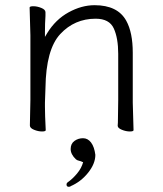

<svg xmlns="http://www.w3.org/2000/svg" viewBox="-20 -500 628 739"><path d="M491 -105 494 1Q494 6 479.5 6Q465 6 449 -0.5Q433 -7 433 -16V-17Q434 -25 434 -44L435 -115V-293Q435 -353 418 -390.5Q401 -428 348 -428Q267 -428 212 -369Q157 -310 155 -162Q154 -129 153 -105V-89Q153 -59 156 1Q156 6 141.5 6Q127 6 111 -0.5Q95 -7 95 -17L97 -115V-364L94 -471Q94 -476 108.5 -476Q123 -476 139 -469.5Q155 -463 155 -453V-439Q153 -411 153 -376V-358L162 -373Q194 -425 244 -452.5Q294 -480 344 -480Q433 -480 466 -420Q491 -375 491 -297ZM155 -439ZM245 219Q236 219 236 210Q236 205 240 202Q259 189 276.5 168Q294 147 300 124L296 123Q294 121 285 119Q276 117 272 113Q252 94 252 73.5Q252 53 266.5 42.5Q281 32 299.5 32Q318 32 330.5 48.5Q343 65 347 96Q347 130 319 165Q291 200 251 217V218Q248 219 245 219Z"/></svg>

Font: ToneOZ-Pinyin-WenKai-Light
Style: Light
Weight: 300
Designer: Fontworks Inc.
Foundry: ToneOZ
Version: Version 0.240331